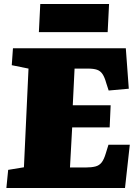

<svg xmlns="http://www.w3.org/2000/svg" viewBox="-20 -943 702 963"><path d="M123 -599 39 -616 45 -701H611L626 -498L525 -489L513 -526Q505 -555 494.5 -571Q484 -587 467 -593Q450 -599 420 -599H354L345 -415H535L530 -304H342L331 -103H410Q439 -103 458.5 -108Q478 -113 490 -128.5Q502 -144 511 -175L524 -217H631L607 0H12L21 -91L100 -104ZM182 -923H527L520 -782H175Z"/></svg>

Font: Literata Black
Style: Italic
Weight: 900
Italic angle: -2°
Designer: Latin by Veronika Burian and Jose Scaglione. Greek by Irene Vlachou. Cyrillic by Vera Evstafieva
Foundry: TypeTogether
Version: Version 3.002